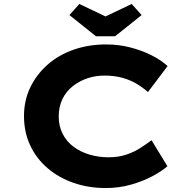

<svg xmlns="http://www.w3.org/2000/svg" viewBox="-20 -938 951 968"><path d="M514 10Q426 10 351 -16Q276 -42 219.5 -90.5Q163 -139 132 -205.5Q101 -272 101 -353Q101 -432 133 -498Q165 -564 221 -613Q277 -662 352.5 -688Q428 -714 515 -714Q577 -714 634.5 -699.5Q692 -685 741.5 -660.5Q791 -636 825 -605L726 -474Q700 -497 668 -516Q636 -535 596 -546Q556 -557 506 -557Q462 -557 421.5 -543.5Q381 -530 347.5 -504Q314 -478 295 -439Q276 -400 276 -351Q276 -302 296 -263Q316 -224 351 -198Q386 -172 431.5 -158.5Q477 -145 527 -145Q577 -145 617 -158.5Q657 -172 688.5 -192.5Q720 -213 744 -231L824 -100Q796 -75 748 -49.5Q700 -24 640 -7Q580 10 514 10ZM464 -755 330 -862 380 -918 527 -848H497L644 -918L694 -862L560 -755Z"/></svg>

Font: Lexend Peta
Style: Bold
Weight: 700
Designer: Bonnie Shaver-Troup, Thomas Jockin
Foundry: Lexend
Version: Version 1.007